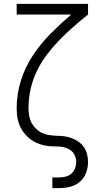

<svg xmlns="http://www.w3.org/2000/svg" viewBox="-20 -755 540 990"><path d="M250 215V160H285Q302 160 319 155.5Q336 151 348.5 140Q361 129 367 113Q373 97 373 80Q373 63 366 47Q359 31 346 21Q333 11 316.5 6Q300 1 283 0.5Q266 0 249 -0.5Q232 -1 215.5 -4Q199 -7 183 -12.5Q167 -18 152.5 -26.5Q138 -35 125.5 -46.5Q113 -58 102.5 -71.5Q92 -85 85 -100Q78 -115 73.5 -131.5Q69 -148 67.5 -165Q66 -182 66 -198Q66 -271 88 -340.5Q110 -410 150 -470Q190 -530 241 -581.5Q292 -633 347 -680H66V-735H434V-680Q395 -649 358 -616.5Q321 -584 286.5 -548.5Q252 -513 222 -473.5Q192 -434 170.5 -389.5Q149 -345 138 -296.5Q127 -248 127 -198Q127 -179 130 -160Q133 -141 141.5 -124Q150 -107 164 -93Q178 -79 195 -70.5Q212 -62 231 -59Q250 -56 269 -55H270Q290 -55 310 -52.5Q330 -50 349 -43Q368 -36 384.5 -24.5Q401 -13 412.5 3.5Q424 20 429 40Q434 60 434 80Q434 108 424 135.5Q414 163 392 182Q370 201 342 208Q314 215 285 215Z"/></svg>

Font: Iosevka Fixed Light
Style: Regular
Weight: 300
Monospace: yes
Designer: Belleve Invis
Foundry: Belleve Invis
Version: Version 32.3.0